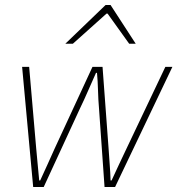

<svg xmlns="http://www.w3.org/2000/svg" viewBox="-20 -744 714 764"><path d="M112 0 68 -478H96L124 -154Q127 -121 130 -89.5Q133 -58 136 -26H140Q155 -58 169 -89.5Q183 -121 198 -154L348 -478H388L412 -154Q414 -121 416.5 -89.5Q419 -58 420 -26H424Q439 -58 453.5 -89.5Q468 -121 484 -154L638 -478H666L438 0H396L374 -312Q371 -347 370 -384Q369 -421 366 -454H362Q347 -421 331 -384Q315 -347 298 -312L154 0ZM240 -570 400 -724H420L520 -570H494L408 -690H404L270 -570Z"/></svg>

Font: Source Sans 3
Style: Italic
Weight: 200
Italic angle: -11°
Designer: Paul D. Hunt
Foundry: Adobe
Version: Version 3.046;hotconv 1.0.118;makeotfexe 2.5.65603